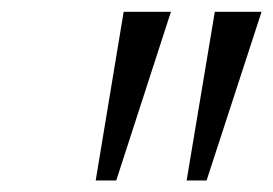

<svg xmlns="http://www.w3.org/2000/svg" viewBox="-20 -860 468 329"><path d="M191.9 -839.8H272.9L179.2 -550.8H144ZM348.1 -839.8H428.2L334 -550.8H299.8Z"/></svg>

Font: Sinkin Sans 300 Light Italic
Style: Regular
Weight: 300
Italic angle: -112°
Designer: Keith Bates
Foundry: K-Type
Version: Sinkin Sans (version 1.0)  by Keith Bates   •   © 2014   www